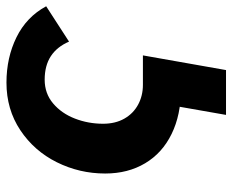

<svg xmlns="http://www.w3.org/2000/svg" viewBox="-82 -486 716 591"><g transform="rotate(-90 275.5 -191.0)"><path d="M36.4 -224.8Q36.4 -303.8 71.1 -373.6Q105.8 -443.4 169.8 -486Q233.8 -528.6 316.2 -528.6Q393 -528.6 455.7 -497.8Q518.4 -467 551.2 -406.4L442.4 -336Q426.4 -373.2 397.4 -392.1Q368.4 -411 325.2 -411Q282.8 -411 252.1 -385Q221.4 -359 205.5 -317.9Q189.6 -276.8 189.6 -231.2Q189.6 -193.6 205.2 -166Q220.8 -138.4 248.2 -123.5Q275.6 -108.6 309.4 -108.6H368.6L345.6 8.4H294.4Q217 8.4 158.3 -20.2Q99.6 -48.8 68 -101.7Q36.4 -154.6 36.4 -224.8ZM253.6 -62.4 339.8 -108.6H400L354.8 147.2H216.8Z"/></g></svg>

Font: Fixel Italic Variable 20240409 Display Thin
Style: Italic
Weight: 100
Italic angle: -10°
Designer: AlfaBravo + MacPaw
Foundry: Kyrylo Tkachov, Marchela Mozhyna, Serhii Makarenko, Maria Weinstein, Zakhar Kryvoshyya
Version: Version 1.211;Glyphs 3.2 (3225)